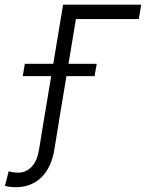

<svg xmlns="http://www.w3.org/2000/svg" viewBox="-133 -565 609 797"><path d="M-96.9 146Q-93.8 147.4 -88.4 148.4Q-83.1 149.5 -77.4 150.2Q-71.7 150.9 -66.4 151.3Q-61.1 151.6 -57.2 151.6Q-25.2 151.6 -2.1 127.8Q21 104 28.4 59.3L38.4 0H38L79.5 -248.9H-38.7L-29.8 -300.1H88.1L128.9 -545.5H453.1L443.2 -485.8H182.2L151.3 -300.1H268.5L259.6 -248.9H142.8L111.2 -59.3H111.5L92 59.3Q86.6 91.6 74.2 119.5Q61.8 147.4 42.1 168Q22.4 188.6 -5 200.3Q-32.3 212 -67.1 212Q-95.2 212 -112.6 206.3Z"/></svg>

Font: Inter P Light
Style: Italic
Weight: 300
Italic angle: 9.39999°
Designer: Rasmus Andersson
Foundry: rsms
Version: Version 3.018;git-588b23468